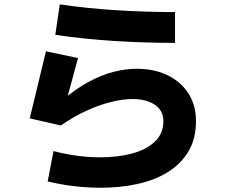

<svg xmlns="http://www.w3.org/2000/svg" viewBox="-20 -797 1040 883"><path d="M443.3 66.5Q383.3 66.5 321.1 59.2Q258.8 51.8 199.3 37.3L226.2 -102.3Q275.5 -88.8 331.3 -81.2Q387 -73.5 441.7 -73.5Q521 -73.5 586.7 -90.8Q652.3 -108.2 691.8 -145.3Q731.3 -182.5 731.3 -240.5Q731.3 -287.8 692.8 -314.7Q654.2 -341.5 588.7 -341.5Q546.2 -341.5 493.1 -328.7Q440 -315.8 380.7 -289.2Q321.3 -262.5 259.7 -220L116.8 -252.5L191.3 -561L338.8 -530L282 -320.5L264.7 -333.8Q326.7 -387.7 386.3 -419.9Q446 -452.2 501.9 -466.4Q557.8 -480.7 609.5 -480.7Q689.7 -480.7 751.1 -450.7Q812.5 -420.8 846.9 -366.7Q881.3 -312.7 881.3 -239.7Q881.3 -159.2 847.1 -101.3Q812.8 -43.5 752.8 -6.1Q692.7 31.3 613.3 48.9Q533.8 66.5 443.3 66.5ZM785 -599.8Q642 -599.8 502.3 -608.8Q362.7 -617.8 234.3 -636.8L255 -776.8Q378.8 -758.7 512.9 -750.1Q647 -741.5 785 -741.5Z"/></svg>

Font: Murecho Thin
Style: Regular
Weight: 100
Designer: Neil Summerour
Foundry: Positype
Version: Version 1.010